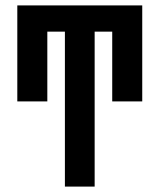

<svg xmlns="http://www.w3.org/2000/svg" viewBox="-20 -690 590 710"><path d="M220 0V-573H155V-315H44V-670H506V-315H395V-573H330V0Z"/></svg>

Font: Lode Term
Style: Bold
Weight: 700
Monospace: yes
Designer: Belleve Invis
Foundry: Belleve Invis
Version: Version 29.2.0